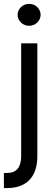

<svg xmlns="http://www.w3.org/2000/svg" viewBox="-33 -770 290 995"><path d="M160.5 -545.5V39.8Q160.5 77.8 150.9 108.1Q141.3 138.5 121.8 160Q102.3 181.5 73 193Q43.7 204.5 4.3 204.5H-12.8V126.4H2.8Q41.2 126.4 58.9 103.9Q76.7 81.3 76.7 39.8V-545.5ZM117.9 -636.4Q105.8 -636.4 94.8 -640.8Q83.8 -645.2 75.8 -653.1Q67.8 -660.9 63 -671.2Q58.2 -681.5 58.2 -693.2Q58.2 -704.9 63 -715.2Q67.8 -725.5 75.8 -733.3Q83.8 -741.1 94.8 -745.6Q105.8 -750 117.9 -750Q130.3 -750 141.2 -745.6Q152 -741.1 160 -733.3Q168 -725.5 172.8 -715.2Q177.6 -704.9 177.6 -693.2Q177.6 -681.5 172.8 -671.2Q168 -660.9 160 -653.1Q152 -645.2 141.2 -640.8Q130.3 -636.4 117.9 -636.4Z"/></svg>

Font: Fast_Sans
Style: Regular
Weight: 400
Designer: Rasmus Andersson
Foundry: rsms
Version: Version 3.018;git-588b23468